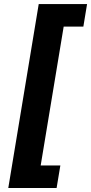

<svg xmlns="http://www.w3.org/2000/svg" viewBox="-20 -792 450 948"><path d="M20.9 136.2 171.2 -772H409.9L391.6 -660.6H294.4L180.9 24.9H278L259.5 136.2Z"/></svg>

Font: Adwaita Sans
Style: Italic
Weight: 400
Italic angle: -9.39999°
Designer: Rasmus Andersson
Foundry: rsms
Version: Version 4.001;git-9221beed3